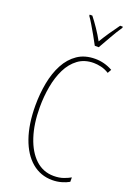

<svg xmlns="http://www.w3.org/2000/svg" viewBox="-177 -1069 770 1095"><g transform="rotate(20 207.5 -521.0)"><path d="M285 -750Q229 -750 190 -721Q151 -692 127 -643.5Q103 -595 92 -534Q81 -473 81 -408Q81 -307 106.5 -229.5Q132 -152 178.5 -109Q225 -66 289 -66Q323 -66 349 -75.5Q375 -85 390 -94V-67Q371 -56 344.5 -48.5Q318 -41 289 -41Q218 -41 165 -85.5Q112 -130 83 -213Q54 -296 54 -409Q54 -480 66.5 -546Q79 -612 106.5 -663.5Q134 -715 178 -745Q222 -775 285 -775Q341 -775 391 -747L378 -724Q354 -739 329.5 -744.5Q305 -750 285 -750ZM256 -844Q243 -869 226.5 -898Q210 -927 194.5 -953Q179 -979 168 -994V-1001H184Q204 -976 227 -942Q250 -908 268 -875Q288 -908 308 -937.5Q328 -967 353 -1001H369V-994Q347 -962 323.5 -920.5Q300 -879 280 -844Z"/></g></svg>

Font: Noto Sans Tamil UI ExtraCondensed Thin
Style: Regular
Weight: 100
Width: 2
Designer: Jelle Bosma - Monotype Design Team
Foundry: Monotype Imaging Inc.
Version: Version 2.004; ttfautohint (v1.8.4.7-5d5b)